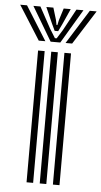

<svg xmlns="http://www.w3.org/2000/svg" viewBox="-114 -835 460 871"><g transform="rotate(5 116.0 -400.0)"><path d="M161 0V-600H191V0ZM41 0V-600H71V0ZM101 0V-600H131V0ZM-57.8 -800H-26.8L70.2 -645H40.2ZM2.2 -800H34.2L87 -703.2L112.2 -662.5H120.2L145.5 -703L198.2 -800H230.2L138.2 -645H94.2ZM61.2 -800H93.2L110 -744.5L114.2 -722.8H118.2L122.8 -744.5L140.2 -800H172.2L140 -728.2L124.2 -695.5H108.2L92.8 -728.2ZM259.2 -800H290.2L192.2 -645H162.2Z"/></g></svg>

Font: Big Shoulders Inline Display Thin Black
Style: Regular
Weight: 900
Version: Version 2.002